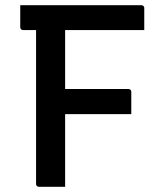

<svg xmlns="http://www.w3.org/2000/svg" viewBox="-20 -720 640 740"><path d="M231 0Q206 0 181 0Q156 0 130 0Q127 0 124.5 -1.5Q122 -3 120.5 -5Q119 -7 119 -11Q119 -93 119 -172Q119 -251 119 -329.5Q119 -408 119 -487.5Q119 -567 119 -647H241L231 -626Q231 -601 231 -576Q231 -551 231 -527Q231 -453 231 -379.5Q231 -306 231 -235.5Q231 -165 231 -98Q231 -73 231 -48.5Q231 -24 231 0ZM58 -700H524Q528 -700 530.5 -698.5Q533 -697 534.5 -695Q536 -693 536 -689Q536 -673 536 -659.5Q536 -646 536 -633Q536 -620 536 -604H69Q66 -604 63.5 -605.5Q61 -607 59.5 -609.5Q58 -612 58 -615Q58 -639 58 -658Q58 -677 58 -700ZM179 -377H474Q480 -377 483 -374Q486 -371 486 -366Q486 -350 486 -335.5Q486 -321 486 -308Q486 -295 486 -280H179Z"/></svg>

Font: Recursive Monospace Medium
Style: Regular
Weight: 500
Version: Version 1.047